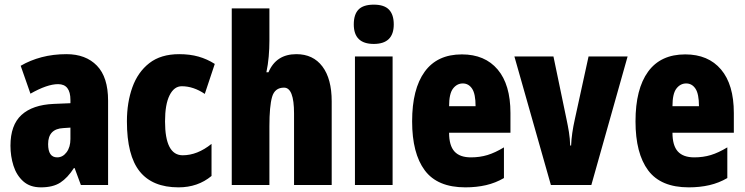

<svg xmlns="http://www.w3.org/2000/svg" viewBox="-20 -796 3204 826"><path d="M266 -563Q349 -563 397 -513.5Q445 -464 445 -363V0H328L301 -73H298Q271 -31 239.5 -10.5Q208 10 156 10Q109 10 80 -16Q51 -42 38 -83Q25 -124 25 -169Q25 -258 72.5 -301.5Q120 -345 211 -349L283 -352V-366Q283 -434 230 -434Q183 -434 111 -393L69 -513Q110 -537 159.5 -550Q209 -563 266 -563ZM253 -245Q187 -242 187 -176Q187 -119 226 -119Q250 -119 266.5 -141Q283 -163 283 -198V-247Z M748 10Q636 10 581 -58.5Q526 -127 526 -274Q526 -355 549.5 -420.5Q573 -486 622.5 -524.5Q672 -563 751 -563Q797 -563 834 -552.5Q871 -542 904 -521L861 -392Q812 -425 762 -425Q729 -425 709.5 -386Q690 -347 690 -274Q690 -128 766 -128Q829 -128 890 -177V-39Q831 10 748 10Z M1139 -621Q1139 -587 1136 -552.5Q1133 -518 1126 -485H1135Q1168 -563 1255 -563Q1327 -563 1367 -510Q1407 -457 1407 -360V0H1245V-308Q1245 -419 1202 -419Q1162 -419 1150.5 -379Q1139 -339 1139 -253V0H977V-760H1139Z M1588 -776Q1633 -776 1653.5 -754.5Q1674 -733 1674 -691Q1674 -607 1588 -607Q1502 -607 1502 -691Q1502 -734 1522.5 -755Q1543 -776 1588 -776ZM1669 -553V0H1507V-553Z M1967 -562Q2066 -562 2121 -497Q2176 -432 2176 -310V-225H1912Q1912 -170 1935 -144.5Q1958 -119 2006 -119Q2044 -119 2077 -129Q2110 -139 2148 -162V-30Q2112 -9 2071 0.5Q2030 10 1982 10Q1862 10 1807.5 -63Q1753 -136 1753 -274Q1753 -413 1807 -487.5Q1861 -562 1967 -562ZM1971 -437Q1946 -437 1929 -415Q1912 -393 1912 -339H2026Q2026 -392 2011 -414.5Q1996 -437 1971 -437Z M2350 0 2193 -553H2361L2417 -284Q2423 -256 2427.5 -228.5Q2432 -201 2433 -170H2437Q2438 -196 2442 -224Q2446 -252 2453 -283L2512 -553H2680L2524 0Z M2928 -562Q3027 -562 3082 -497Q3137 -432 3137 -310V-225H2873Q2873 -170 2896 -144.5Q2919 -119 2967 -119Q3005 -119 3038 -129Q3071 -139 3109 -162V-30Q3073 -9 3032 0.5Q2991 10 2943 10Q2823 10 2768.5 -63Q2714 -136 2714 -274Q2714 -413 2768 -487.5Q2822 -562 2928 -562ZM2932 -437Q2907 -437 2890 -415Q2873 -393 2873 -339H2987Q2987 -392 2972 -414.5Q2957 -437 2932 -437Z"/></svg>

Font: Noto Sans Sinhala ExtraCondensed Black
Style: Regular
Weight: 900
Width: 2
Designer: Jelle Bosma - Monotype Design Team
Foundry: Monotype Imaging Inc.
Version: Version 2.006; ttfautohint (v1.8.4.7-5d5b)